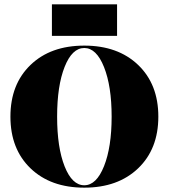

<svg xmlns="http://www.w3.org/2000/svg" viewBox="-20 -852 777 884"><path d="M219 -687V-832H519V-687ZM616 -77Q523 12 368 12Q213 12 120.5 -77Q28 -166 28 -315Q28 -464 120.5 -553Q213 -642 368 -642Q523 -642 616 -553Q709 -464 709 -315Q709 -166 616 -77ZM277.5 -86Q312 1 368 1Q424 1 459 -87Q494 -175 494 -315Q494 -455 459 -543Q424 -631 368 -631Q312 -631 277.5 -544Q243 -457 243 -315Q243 -173 277.5 -86Z"/></svg>

Font: Arapey Black-Display
Style: Regular
Weight: 900
Designer: Eduardo Rodriguez Tunni
Foundry: Eduardo Rodriguez Tunni
Version: Version 4.000